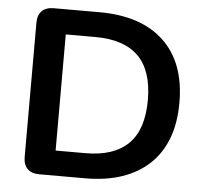

<svg xmlns="http://www.w3.org/2000/svg" viewBox="-51 -759 864 812"><g transform="rotate(5 381.0 -352.5)"><path d="M145 0Q112 0 94.5 -17.5Q77 -35 77 -68V-637Q77 -670 94.5 -687.5Q112 -705 145 -705H339Q516 -705 612.5 -614Q709 -523 709 -353Q709 -268 684.5 -202.5Q660 -137 612.5 -92Q565 -47 496.5 -23.5Q428 0 339 0ZM205 -106H331Q393 -106 438.5 -121.5Q484 -137 514.5 -167.5Q545 -198 560 -244.5Q575 -291 575 -353Q575 -477 514 -538Q453 -599 331 -599H205Z"/></g></svg>

Font: Nunito
Style: Bold
Weight: 700
Designer: Vernon Adams
Foundry: Vernon Adams
Version: Version 3.602